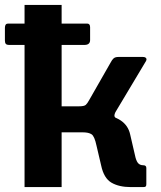

<svg xmlns="http://www.w3.org/2000/svg" viewBox="-20 -762 654 782"><path d="M18 -579Q7 -579 3.5 -583.5Q0 -588 0 -597V-649Q0 -666 13 -666H335Q347 -666 347 -651V-599Q347 -579 324 -579ZM80 0V-742H231V-329H329L390 -295Q441 -292 471.5 -271.5Q502 -251 510 -215L532 -120Q537 -102 544.5 -95.5Q552 -89 563 -89Q576 -89 576 -78V-12Q576 -5 573.5 -2.5Q571 0 563 0H513Q465 0 434 -18Q403 -36 392 -88L373 -169Q365 -207 353 -215Q341 -223 317 -223H231V0ZM302 -267V-329Q323 -329 329.5 -335Q336 -341 343 -354L431 -508Q436 -518 442.5 -524Q449 -530 462 -530H562Q572 -530 575.5 -524.5Q579 -519 572 -509L450 -305Q446 -297 446 -291Q446 -285 453 -281Z"/></svg>

Font: Libre Franklin
Style: Bold
Weight: 700
Designer: Pablo Impallari, Rodrigo Fuenzalida, Nhung Nguyen
Foundry: Impallari Type
Version: Version 3.000